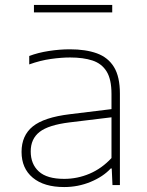

<svg xmlns="http://www.w3.org/2000/svg" viewBox="-20 -747 593 775"><path d="M239 8Q157.5 8 112.2 -29.8Q67 -67.5 67 -134Q67 -200 112.5 -236.8Q158 -273.5 262 -286L430 -306.5V-368Q430 -427 410.2 -458.8Q390.5 -490.5 353.2 -502.8Q316 -515 263 -515Q228 -515 185.2 -509Q142.5 -503 98 -487V-521Q133.5 -534.5 177.2 -541.2Q221 -548 262 -548Q325.5 -548 370.8 -531.8Q416 -515.5 440 -476.5Q464 -437.5 464 -369V0H434L431 -67H427Q396.5 -34 346 -13Q295.5 8 239 8ZM104 -136Q104 -84.5 136.8 -54.8Q169.5 -25 239 -25Q292.5 -25 341.8 -46Q391 -67 430 -109V-273.5L261 -253Q175.5 -242.5 139.8 -214.5Q104 -186.5 104 -136ZM117 -697V-727H433V-697Z"/></svg>

Font: Encode Sans Expanded Thin
Style: Regular
Weight: 100
Width: 7
Designer: Multiple Designers
Foundry: Impallari Type
Version: Version 3.000; ttfautohint (v1.8.3) -l 8 -r 50 -G 200 -x 14 